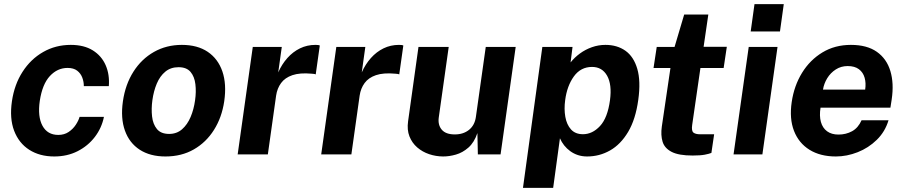

<svg xmlns="http://www.w3.org/2000/svg" viewBox="-20 -743 4352 924"><path d="M241.3 10Q171.2 10 121 -22Q70.8 -54 48 -113.8Q25.3 -173.6 37.5 -256.3Q49.3 -336.6 88.6 -397.5Q127.8 -458.5 187.7 -492.7Q247.5 -527 320.6 -527Q384.3 -527 426.6 -500.6Q468.9 -474.2 488.5 -429.2Q508.1 -384.2 503.7 -328.5H383.4Q383.6 -349.1 376.1 -369.3Q368.6 -389.5 351.5 -402.8Q334.3 -416.1 305.2 -416.1Q256.2 -416.1 219.9 -376.9Q183.6 -337.7 171.5 -257.7Q160.5 -181.8 184.4 -137.8Q208.4 -93.7 260.5 -93.7Q289.2 -93.7 310.4 -108Q331.6 -122.4 344.8 -142.6Q358.1 -162.8 363 -180.6H480.2Q469.5 -127.2 436.4 -83.9Q403.2 -40.6 353.3 -15.3Q303.3 10 241.3 10Z M776.3 10Q702.6 10 652.5 -22.4Q602.5 -54.9 581.2 -114.5Q559.8 -174.1 571.5 -255.6Q583.3 -337 622.2 -398.1Q661 -459.2 721 -493.1Q780.9 -527 855.2 -527Q930.1 -527 979.7 -493.6Q1029.2 -460.2 1050.2 -399.3Q1071.1 -338.3 1059.1 -255.6Q1047.6 -177.7 1009.8 -117.9Q972.1 -58 912.8 -24Q853.5 10 776.3 10ZM794 -98.5Q830.6 -98.5 856.2 -120.9Q881.8 -143.3 897.4 -180.2Q912.9 -217.2 918.8 -260.4Q924.7 -301.4 920.3 -337.8Q916 -374.3 897 -396.9Q878 -419.6 839.2 -419.6Q801.6 -419.6 775.7 -398.2Q749.7 -376.8 734.5 -340.6Q719.3 -304.4 713.3 -260.4Q707.7 -220 711.8 -182.8Q715.9 -145.7 735.2 -122.1Q754.4 -98.5 794 -98.5Z M1123.8 0 1196.5 -517H1336.1L1319 -394.6Q1336.5 -434.1 1363 -463.8Q1389.5 -493.6 1423.7 -510.3Q1457.9 -527 1498.1 -527Q1505 -527 1510.8 -526.3Q1516.5 -525.6 1519 -523.9L1499.4 -384.9Q1495.6 -386.8 1489.9 -387.4Q1484.2 -388 1479.4 -388.4Q1423.2 -393.5 1387.3 -381.3Q1351.4 -369.1 1332.7 -343.4Q1313.9 -317.7 1308.8 -283L1269 0Z M1525.8 0 1598.5 -517H1738.1L1721 -394.6Q1738.5 -434.1 1765 -463.8Q1791.5 -493.6 1825.7 -510.3Q1859.9 -527 1900.1 -527Q1907 -527 1912.8 -526.3Q1918.5 -525.6 1921 -523.9L1901.4 -384.9Q1897.6 -386.8 1891.9 -387.4Q1886.2 -388 1881.4 -388.4Q1825.2 -393.5 1789.3 -381.3Q1753.4 -369.1 1734.7 -343.4Q1715.9 -317.7 1710.8 -283L1671 0Z M2112.3 10Q2077.7 9.8 2045.2 -1.1Q2012.7 -12.1 1987.8 -33.6Q1963 -55.1 1950.5 -86.6Q1938.1 -118.1 1943.9 -159.2L1993.9 -517H2139.4L2091.6 -177.8Q2086.6 -142 2105.9 -119Q2125.2 -96.1 2168.9 -96.1Q2210 -96.1 2237.4 -118.3Q2264.7 -140.5 2270.2 -180.3L2317.7 -517H2461.7L2389 0H2279.7L2277.5 -102.6Q2262.1 -57.2 2234.2 -32.7Q2206.4 -8.3 2174.1 0.9Q2141.8 10.2 2112.3 10Z M2496.8 161 2590 -517H2735.3L2725.9 -442.6Q2745 -466.6 2771.1 -485.7Q2797.2 -504.8 2828.6 -515.9Q2860 -527 2893.7 -527Q2950 -527 2990 -498.7Q3029.9 -470.3 3047 -411.6Q3064.2 -352.9 3051.7 -262.5Q3038.8 -168.7 3003 -108.4Q2967.2 -48.2 2916.1 -19.1Q2865 10 2805.5 10Q2781.7 10 2761.2 3.3Q2740.8 -3.5 2724.2 -15.6Q2707.6 -27.7 2695.1 -43.4Q2682.7 -59.1 2674.7 -77.5L2642.1 161ZM2785.4 -97.1Q2831 -97.1 2867.6 -136.5Q2904.2 -175.8 2915.6 -261.2Q2925.6 -336.3 2901.7 -378.6Q2877.8 -420.9 2829.2 -420.9Q2774.7 -420.9 2741.7 -375.2Q2708.8 -329.5 2699.9 -261.2Q2694 -218.2 2700.6 -180.7Q2707.2 -143.2 2728 -120.1Q2748.9 -97.1 2785.4 -97.1Z M3313.3 5.5Q3246.3 5.5 3212.3 -12.1Q3178.2 -29.7 3168.7 -61Q3159.1 -92.4 3165 -133.9L3206.5 -415.6H3125.1L3140.5 -517H3226.3L3272.6 -673H3388.8L3366.1 -517.7H3477.8L3462.5 -415.6H3350.8L3311.1 -141.6Q3307 -113.1 3317.2 -104.9Q3327.4 -96.8 3349.3 -96.8H3416.8L3403.6 -7.1Q3393 -2.7 3371.9 1.4Q3350.7 5.5 3313.3 5.5Z M3510.2 0 3583.2 -517H3721.8L3649 0ZM3592.7 -591.5 3611 -723H3751.9L3733.6 -591.5Z M4002.5 10Q3927.8 10 3875.9 -22.1Q3824 -54.2 3801.1 -113.2Q3778.2 -172.2 3790.2 -252.6Q3801.6 -330.2 3839.7 -392.3Q3877.9 -454.4 3937.9 -490.7Q3997.9 -527 4074.9 -527Q4152.4 -527 4199.7 -493.7Q4247 -460.4 4264.9 -401.2Q4282.8 -342.1 4271.3 -264.6L4265.1 -224.9H3928.8Q3922.5 -185.3 3930.6 -156.2Q3938.7 -127.1 3960.3 -111.2Q3981.9 -95.4 4015.2 -95.4Q4051.3 -95.4 4080.7 -111.5Q4110 -127.6 4126.2 -164.1H4256Q4239.5 -109 4199.5 -70Q4159.5 -30.9 4107.5 -10.5Q4055.5 10 4002.5 10ZM3940.6 -311.8H4143.6Q4148.3 -343.1 4141 -368.9Q4133.7 -394.8 4113.5 -409.9Q4093.4 -425.1 4059.3 -425.1Q4027.5 -425.1 4002.1 -408.7Q3976.8 -392.4 3960.9 -366.4Q3945.1 -340.3 3940.6 -311.8Z"/></svg>

Font: Public Sans Thin
Style: Italic
Weight: 100
Italic angle: -8°
Designer: The Public Sans project authors (U.S. Web Design System). Libre Franklin designed by Pablo Impallari and Rodrigo Fuenzal
Version: Version 2.000